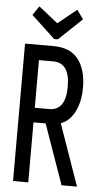

<svg xmlns="http://www.w3.org/2000/svg" viewBox="-56 -831 461 867"><g transform="rotate(5 175.0 -398.0)"><path d="M37 0V-623H165Q242 -623 278.5 -576Q315 -529 315 -447Q315 -384 292 -338.5Q269 -293 229 -279L327 0H257L161 -272H106V0ZM106 -338H171Q246 -338 246 -446Q246 -554 171 -554H106ZM259 -796 288 -755 183 -655H166L59 -755L87 -796L174 -727Z"/></g></svg>

Font: Inconsolata ExtraCondensed Medium
Style: Regular
Weight: 500
Width: 2
Monospace: yes
Designer: Raph Levien, Cyreal, Brenton Simpson
Foundry: Raph Levien, Cyreal, Google
Version: Version 3.001; ttfautohint (v1.8.2.53-6de2)